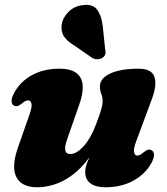

<svg xmlns="http://www.w3.org/2000/svg" viewBox="-20 -774 704 809"><path d="M619 -141Q628 -136 628.8 -122.8Q629.5 -109.5 619 -89Q594.5 -42.5 543.8 -13.8Q493 15 425 15Q383 15 361 -1.5Q339 -18 339 -49Q339 -67.5 347.8 -89.8Q356.5 -112 367.8 -136.2Q379 -160.5 388.8 -184.5Q398.5 -208.5 400 -229.5L416.5 -225Q390.5 -157 356.5 -110.8Q322.5 -64.5 285.2 -36.8Q248 -9 210 3Q172 15 138 15Q90.5 15 66.2 -6Q42 -27 39.8 -64Q37.5 -101 54.5 -149L104 -290.5Q116 -324.5 112.5 -337.8Q109 -351 99 -351Q93 -351 87.5 -348.5Q82 -346 73 -338.5Q61.5 -329 53.8 -327.2Q46 -325.5 39 -329Q29.5 -334 28.8 -347.2Q28 -360.5 39 -381Q62.5 -427.5 112.2 -456Q162 -484.5 229.5 -484.5Q279.5 -484.5 303.2 -465.2Q327 -446 328.5 -411.8Q330 -377.5 313.5 -332L264.5 -191.5Q252 -158 254.8 -141.5Q257.5 -125 277 -125Q290 -125 304.2 -133.8Q318.5 -142.5 332.8 -158.2Q347 -174 359.8 -196.2Q372.5 -218.5 383 -246Q392.5 -270 399 -289.2Q405.5 -308.5 409 -323Q412.5 -337.5 412.5 -348Q412.5 -364.5 406.8 -378.2Q401 -392 401 -410Q401 -443.5 444 -464Q487 -484.5 564 -484.5Q619 -484.5 630.5 -450.5Q642 -416.5 620.5 -358L554 -179Q541.5 -145.5 545 -132Q548.5 -118.5 558.5 -118.5Q564.5 -118.5 570 -121.5Q575.5 -124.5 584.5 -131.5Q596.5 -141.5 604 -143.2Q611.5 -145 619 -141ZM412.5 -667.5 423 -567Q425.5 -557.5 424.2 -548.2Q423 -539 413 -531.5Q404 -525 392.2 -524.5Q380.5 -524 371 -528.5L295.5 -580.5Q263.5 -599.5 249.8 -620.2Q236 -641 240 -671.5Q244 -698.5 268.2 -723.5Q292.5 -748.5 330 -752.5Q370 -758 388.5 -734Q407 -710 412.5 -667.5Z"/></svg>

Font: Fraunces Black
Style: Italic
Weight: 900
Italic angle: -16°
Version: Version 1.000;[b76b70a41]